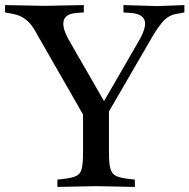

<svg xmlns="http://www.w3.org/2000/svg" viewBox="-41 -733 746 756"><path d="M185 3V-26L205 -28Q242 -32 259 -40Q276 -48 281 -69.5Q286 -91 286 -133V-282L106 -596Q91 -625 76.5 -641Q62 -657 45.5 -666Q29 -675 6 -679L-21 -684V-713L133 -710L289 -713V-684L260 -682Q174 -675 231 -574L387 -303L345 -294L504 -569Q536 -623 529 -650.5Q522 -678 475 -682L445 -684V-713L578 -709L685 -713V-684L663 -680Q641 -677 625.5 -668.5Q610 -660 595.5 -642.5Q581 -625 562 -594L388 -294V-133Q388 -91 393.5 -69.5Q399 -48 416.5 -40Q434 -32 470 -28L490 -26V3L338 0H337Z"/></svg>

Font: Baskervville Medium
Style: Regular
Weight: 500
Version: Version 1.100